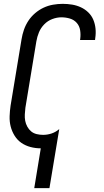

<svg xmlns="http://www.w3.org/2000/svg" viewBox="-20 -763 540 998"><path d="M158 215 192 8Q164 8 138 1Q112 -6 91 -20.5Q70 -35 56 -57.5Q42 -80 35.5 -105.5Q29 -131 30 -159Q31 -187 35 -214L92 -559Q96 -584 104.5 -608.5Q113 -633 127.5 -655Q142 -677 162.5 -694.5Q183 -712 206.5 -723Q230 -734 255.5 -738.5Q281 -743 306 -743Q331 -743 355 -739Q379 -735 400.5 -725Q422 -715 439 -698.5Q456 -682 465 -660.5Q474 -639 476.5 -614.5Q479 -590 475 -564L474 -555H396L397 -561Q400 -584 396.5 -606Q393 -628 379 -644Q365 -660 343.5 -666.5Q322 -673 299 -673Q276 -673 252 -664Q228 -655 210 -636.5Q192 -618 182.5 -595Q173 -572 169 -548L112 -203Q110 -186 109 -168.5Q108 -151 111 -135Q114 -119 122 -104.5Q130 -90 142 -80Q154 -70 170.5 -66Q187 -62 204 -62Q226 -62 247.5 -69Q269 -76 288 -92L237 215Z"/></svg>

Font: Iosevka Term Oblique
Style: Regular
Weight: 400
Italic angle: -9°
Monospace: yes
Designer: Belleve Invis
Foundry: Belleve Invis
Version: Version 31.4.0